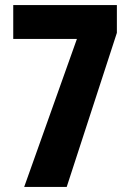

<svg xmlns="http://www.w3.org/2000/svg" viewBox="-20 -734 510 754"><path d="M282 -581 75 0H242L439 -605V-714H32V-581Z"/></svg>

Font: Noto Sans Devanagari UI ExtraCondensed ExtraBold
Style: Regular
Weight: 800
Width: 2
Designer: Jelle Bosma - Monotype Design Team
Foundry: Monotype Imaging Inc.
Version: Version 2.003